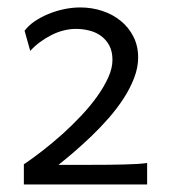

<svg xmlns="http://www.w3.org/2000/svg" viewBox="-20 -823 450 511"><path d="M371.6 -332H43.5V-385.7Q66.9 -401.4 93.3 -421.9Q119.6 -442.4 145.8 -465.8Q171.9 -489.3 196 -514.9Q220.2 -540.5 238.5 -566.2Q256.8 -591.8 268.1 -616.7Q279.3 -641.6 279.3 -663.6Q279.3 -686 271 -701.7Q262.7 -717.3 249 -727.3Q235.4 -737.3 217.8 -741.7Q200.2 -746.1 182.1 -746.1Q166 -746.1 149.4 -741.9Q132.8 -737.8 116.9 -729.7Q101.1 -721.7 86.4 -710.9Q71.8 -700.2 60.5 -687.5L45.4 -741.2Q55.7 -754.9 72 -766.1Q88.4 -777.3 108.4 -785.6Q128.4 -793.9 150.4 -798.6Q172.4 -803.2 193.8 -803.2Q224.6 -803.2 252.4 -793.9Q280.3 -784.7 301.5 -767.3Q322.8 -750 335.2 -725.3Q347.7 -700.7 347.7 -669.9Q347.7 -643.6 337.2 -616Q326.7 -588.4 309.3 -561.5Q292 -534.7 269.8 -509.3Q247.6 -483.9 223.9 -461.2Q200.2 -438.5 177.5 -418.9Q154.8 -399.4 135.7 -384.3H223.1Q248 -384.3 270.8 -384.5Q293.5 -384.8 312.3 -385.3Q331.1 -385.7 346.2 -386.7Q361.3 -387.7 371.6 -389.2Z"/></svg>

Font: Andika Afr
Style: Regular
Weight: 400
Designer: Victor Gaultney, Annie Olsen, Julie Remington, Don Collingsworth, Eric Hays, Becca Hirsbrunner
Foundry: SIL International
Version: Version 5.000